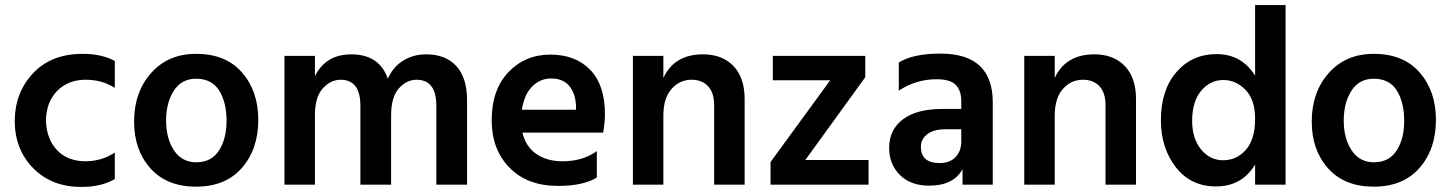

<svg xmlns="http://www.w3.org/2000/svg" viewBox="-20 -727 5712 756"><path d="M161 -252Q163 -180 204.5 -136Q246 -92 317 -92Q379 -92 432 -126V-22Q379 9 300 9Q183 9 110.5 -65Q38 -139 38 -252Q39 -363 110.5 -439Q182 -515 306 -515Q380 -515 432 -487V-381Q382 -413 318 -413Q248 -413 205 -369Q162 -325 161 -252Z M752 8Q637 8 572.5 -64Q508 -136 508 -248Q508 -364 575 -439.5Q642 -515 752 -515Q869 -515 933 -441.5Q997 -368 997 -255Q997 -140 932.5 -66Q868 8 752 8ZM752 -417Q695 -417 664.5 -370Q634 -323 634 -252Q634 -182 665 -135Q696 -88 753 -88Q812 -88 842 -134Q872 -180 872 -251Q872 -324 843 -370.5Q814 -417 752 -417Z M1220 -507V-427Q1263 -513 1363 -513Q1474 -513 1507 -417Q1527 -463 1567 -488Q1607 -513 1658 -513Q1735 -513 1777 -466.5Q1819 -420 1819 -334V0H1698V-311Q1698 -413 1620 -413Q1581 -413 1550.5 -379Q1520 -345 1520 -272V0H1399V-311Q1399 -413 1321 -413Q1282 -413 1251 -379Q1220 -345 1220 -272V0H1100V-507Z M2248 -295V-310Q2246 -359 2221.5 -388.5Q2197 -418 2150 -418Q2107 -418 2075.5 -386.5Q2044 -355 2035 -295ZM2330 -132V-28Q2277 5 2177 5Q2056 5 1986 -67Q1916 -139 1916 -253Q1916 -374 1982 -443Q2048 -512 2147 -512Q2246 -512 2304 -452Q2362 -392 2362 -277Q2362 -249 2355 -205H2037Q2050 -150 2091.5 -121Q2133 -92 2195 -92Q2275 -92 2330 -132Z M2592 -507V-420Q2635 -513 2748 -513Q2824 -513 2868 -467Q2912 -421 2912 -337V0H2792V-312Q2792 -362 2768 -387.5Q2744 -413 2703 -413Q2656 -413 2624 -376.5Q2592 -340 2592 -272V0H2472V-507Z M3387 -507V-423L3151 -97H3400V0H3014V-89L3249 -411H3023V-507Z M3765 -218H3703Q3656 -218 3631 -198.5Q3606 -179 3606 -149Q3606 -85 3680 -85Q3720 -85 3742.5 -108.5Q3765 -132 3765 -170ZM3519 -370V-481Q3576 -516 3683 -516Q3889 -516 3889 -324V0H3770V-61Q3735 4 3638 4Q3566 4 3523.5 -38Q3481 -80 3481 -144Q3481 -216 3535 -257Q3589 -298 3691 -298H3765V-329Q3765 -371 3743 -393Q3721 -415 3668 -415Q3587 -415 3519 -370Z M4133 -507V-420Q4176 -513 4289 -513Q4365 -513 4409 -467Q4453 -421 4453 -337V0H4333V-312Q4333 -362 4309 -387.5Q4285 -413 4244 -413Q4197 -413 4165 -376.5Q4133 -340 4133 -272V0H4013V-507Z M4796 -96Q4850 -96 4886 -137.5Q4922 -179 4922 -258Q4922 -335 4884 -373.5Q4846 -412 4797 -412Q4745 -412 4709.5 -369.5Q4674 -327 4674 -251Q4674 -182 4709 -139Q4744 -96 4796 -96ZM4922 -707H5042V0H4922V-79Q4870 7 4768 7Q4668 7 4609.5 -69Q4551 -145 4551 -253Q4551 -373 4612.5 -443.5Q4674 -514 4770 -514Q4869 -514 4922 -429Z M5389 8Q5274 8 5209.5 -64Q5145 -136 5145 -248Q5145 -364 5212 -439.5Q5279 -515 5389 -515Q5506 -515 5570 -441.5Q5634 -368 5634 -255Q5634 -140 5569.5 -66Q5505 8 5389 8ZM5389 -417Q5332 -417 5301.5 -370Q5271 -323 5271 -252Q5271 -182 5302 -135Q5333 -88 5390 -88Q5449 -88 5479 -134Q5509 -180 5509 -251Q5509 -324 5480 -370.5Q5451 -417 5389 -417Z"/></svg>

Font: Hind SemiBold
Style: Regular
Weight: 600
Designer: Manushi Parikh, Satya Rajpurohit
Foundry: Indian Type Foundry
Version: Version 2.001;PS 1.0;hotconv 1.0.79;makeotf.lib2.5.61930; tt